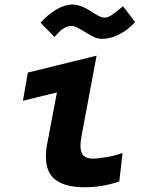

<svg xmlns="http://www.w3.org/2000/svg" viewBox="-20 -798 640 828"><path d="M178 -122.5Q178 -150 183.5 -178L225.5 -399.5L79 -363.5L100 -485L396.5 -558L331.5 -210.5Q327 -187.5 327 -170.5Q327 -138.5 340.8 -126.2Q354.5 -114 378.5 -114Q403 -114 441.8 -120.8Q480.5 -127.5 508.5 -138.5L494.5 -15.5Q450.5 -1 415.5 4.2Q380.5 9.5 343.5 9.5Q263.5 9.5 220.8 -21.5Q178 -52.5 178 -122.5ZM356 -654.5 346.5 -660Q323 -674.5 311.2 -680.2Q299.5 -686 286 -686Q271 -686 254.2 -675.5Q237.5 -665 215 -638.5L155 -700Q185.5 -735 222.8 -756.8Q260 -778.5 292 -778.5Q327 -778.5 373 -749L384.5 -741.5Q401 -731.5 410.8 -726.8Q420.5 -722 431.5 -722Q445 -722 460.2 -732Q475.5 -742 510.5 -771L562.5 -703Q532.5 -669 494.2 -649.8Q456 -630.5 423.5 -630.5Q404.5 -630.5 390 -636.5Q375.5 -642.5 356 -654.5Z"/></svg>

Font: JuliaMono ExtraBoldItalic
Style: Regular
Weight: 800
Italic angle: -9°
Monospace: yes
Designer: cormullion
Foundry: corm
Version: Version 0.049; ttfautohint (v1.8.4)